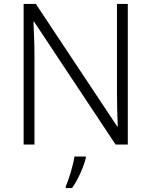

<svg xmlns="http://www.w3.org/2000/svg" viewBox="-20 -734 769 975"><path d="M629 0V-714H574V-261C574 -206 576 -133 578 -92H575L162 -714H100V0H155V-451C155 -514 152 -572 150 -624H153L567 0ZM416 68V61H358C352 104 329 180 314 212V221H346C378 176 405 112 416 68Z"/></svg>

Font: Noto Sans Gujarati Light
Style: Regular
Weight: 300
Designer: Jelle Bosma - Monotype Design Team, Universal Thirst
Foundry: Monotype Imaging Inc.
Version: Version 2.106